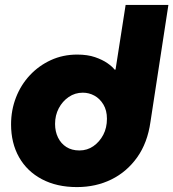

<svg xmlns="http://www.w3.org/2000/svg" viewBox="-20 -750 705 781"><path d="M293 11Q211 11 150.5 -21Q90 -53 57.5 -110.5Q25 -168 25 -244Q25 -302 45 -353.5Q65 -405 101.5 -444Q138 -483 187 -505.5Q236 -528 294 -528Q336 -528 366.5 -517.5Q397 -507 417 -493Q437 -479 446 -467H450L491 -730H665L592 -254Q580 -169 538 -110Q496 -51 433 -20Q370 11 293 11ZM303 -138Q335 -138 360 -155.5Q385 -173 400 -201.5Q415 -230 415 -267Q415 -301 400.5 -325Q386 -349 364 -361Q342 -373 317 -373Q285 -373 259.5 -355.5Q234 -338 219 -309.5Q204 -281 204 -246Q204 -215 216 -190.5Q228 -166 250 -152Q272 -138 303 -138Z"/></svg>

Font: MuseoModerno ExtraBold
Style: Italic
Weight: 800
Italic angle: -9°
Designer: Pablo Cosgaya, Héctor Gatti, Marcela Romero, and the Authors of The MuseoModerno Project.
Foundry: Omnibus-Type Team
Version: Version 1.003